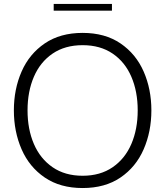

<svg xmlns="http://www.w3.org/2000/svg" viewBox="-20 -939 834 969"><path d="M50 -382Q50 -489 89 -578Q128 -667 206 -720Q284 -773 397 -773Q510 -773 588 -720Q666 -667 705 -578Q744 -489 744 -382Q744 -275 705 -185.5Q666 -96 588 -43Q510 10 397 10Q284 10 206 -43Q128 -96 89 -185.5Q50 -275 50 -382ZM675 -382Q675 -477 643 -551.5Q611 -626 548.5 -668.5Q486 -711 397 -711Q308 -711 245.5 -668.5Q183 -626 151 -551.5Q119 -477 119 -382Q119 -287 151 -212.5Q183 -138 245.5 -95Q308 -52 397 -52Q486 -52 548.5 -95Q611 -138 643 -212.5Q675 -287 675 -382ZM545 -885H251V-919H545Z"/></svg>

Font: Open Sauce One Light
Style: Regular
Weight: 300
Designer: Alfredo Marco Pradil
Foundry: Creative Sauce Fz LLC
Version: Version 1.477